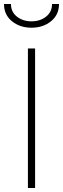

<svg xmlns="http://www.w3.org/2000/svg" viewBox="-45 -943 316 963"><path d="M95 0V-700H131V0ZM-25 -923H10Q10 -883 40 -859.5Q70 -836 113 -836Q156 -836 186 -859.5Q216 -883 216 -923H251Q251 -869 211 -836.5Q171 -804 113 -804Q55 -804 15 -836.5Q-25 -869 -25 -923Z"/></svg>

Font: TitilliumMaps29L
Style: 1 wt
Weight: 100
Designer: Campivisivi
Foundry: Accademia di Belle Arti di Urbino and students of MA course of Visual design
Version: Version 001.001